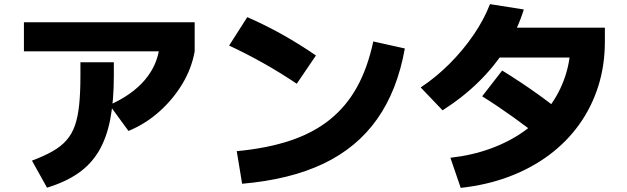

<svg xmlns="http://www.w3.org/2000/svg" viewBox="-20 -847 3040 931"><path d="M135 -68Q193 -90 234 -113Q275 -136 302 -166.5Q329 -197 343.5 -239Q358 -281 364 -340Q370 -399 370 -480V-545H532V-480Q532 -358 514.5 -268Q497 -178 459 -114Q421 -50 359 -7Q297 36 208 63ZM96 -598V-739H924V-598ZM511 -338Q621 -387 682.5 -459.5Q744 -532 754 -624L924 -598Q909 -514 863.5 -439Q818 -364 751.5 -305Q685 -246 603 -212Z M1128 -114Q1276 -128 1388 -165.5Q1500 -203 1580 -267.5Q1660 -332 1711.5 -425.5Q1763 -519 1790 -646L1943 -612Q1907 -409 1809 -270Q1711 -131 1548.5 -53.5Q1386 24 1154 44ZM1419 -441Q1340 -494 1257.5 -540.5Q1175 -587 1091 -626L1179 -764Q1266 -726 1349 -679.5Q1432 -633 1512 -578Z M2164 -82Q2270 -94 2360 -127Q2450 -160 2521.5 -211Q2593 -262 2643 -328.5Q2693 -395 2720 -475Q2747 -555 2747 -645L2815 -568H2338V-713H2913V-645Q2913 -530 2881 -429Q2849 -328 2789 -244Q2729 -160 2643.5 -96Q2558 -32 2450 9Q2342 50 2214 64ZM2020 -423Q2094 -472 2159.5 -537.5Q2225 -603 2276 -677.5Q2327 -752 2356 -827L2520 -801Q2489 -702 2434 -614.5Q2379 -527 2302.5 -451.5Q2226 -376 2126 -312ZM2645 -146Q2551 -220 2470 -278Q2389 -336 2318 -380L2415 -505Q2503 -451 2585.5 -392Q2668 -333 2743 -271Z"/></svg>

Font: M PLUS 2 ExtraBold
Style: Regular
Weight: 800
Version: Version 1.001